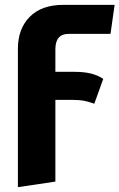

<svg xmlns="http://www.w3.org/2000/svg" viewBox="-20 -551 494 794"><path d="M209 -347V-254H288Q327 -254 355.5 -247Q384 -240 407 -225L370 -122Q349 -130 328.5 -134Q308 -138 278 -138H209V200L54 223V-349Q54 -432 103 -481.5Q152 -531 243 -531H454L437 -411H264Q209 -411 209 -347Z"/></svg>

Font: Fira Sans BGR
Style: Bold
Weight: 700
Designer: bBox Type GmbH & Carrois Corporate GbR & Edenspiekermann AG
Foundry: bBox Type GmbH & Carrois Corporate GbR & Edenspiekermann AG
Version: Version 4.301